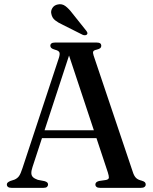

<svg xmlns="http://www.w3.org/2000/svg" viewBox="-20 -905 739 925"><path d="M168 -277.5H462L464.5 -239.5H163.5ZM211.5 -16Q211.5 -9 206.2 -4.5Q201 0 189.5 0H35.5Q24.5 0 18.8 -4.2Q13 -8.5 13 -16Q13 -21.5 16.8 -25.2Q20.5 -29 29.5 -33L49.5 -39.5Q63.5 -45.5 71.5 -56.5Q79.5 -67.5 88.5 -95.5L264 -627Q269.5 -645 266 -653Q262.5 -661 245 -665.5Q232.5 -669 227.5 -673.5Q222.5 -678 222.5 -684.5Q222.5 -692 228 -696Q233.5 -700 245 -700H446Q457.5 -700 462.8 -696Q468 -692 468 -684.5Q468 -677.5 463.2 -673.2Q458.5 -669 446.5 -666Q432 -663 429.2 -657Q426.5 -651 431 -637.5L619.5 -77.5Q625.5 -58 634.8 -48.5Q644 -39 661.5 -35Q673.5 -31.5 677.8 -27.2Q682 -23 682 -16Q682 -9 676.2 -4.5Q670.5 0 659 0H462Q450.5 0 445 -4.5Q439.5 -9 439.5 -16Q439.5 -22.5 443.8 -26.5Q448 -30.5 457 -33L491 -38Q504 -41 504.5 -49Q505 -57 499.5 -74.5L307 -654.5L321 -663L136.5 -100Q130.5 -82 131 -70.2Q131.5 -58.5 139.2 -51.2Q147 -44 162.5 -38.5L194 -32.5Q203 -30 207.2 -26.2Q211.5 -22.5 211.5 -16ZM328.5 -841 395.5 -757Q399 -752.5 400.8 -747.8Q402.5 -743 399 -739Q395.5 -735.5 389.8 -735.2Q384 -735 379 -737L281.5 -786Q259.5 -796 245.2 -807.5Q231 -819 227.5 -837.5Q223.5 -851.5 232 -865.8Q240.5 -880 258.5 -883.5Q278.5 -888 295 -875.8Q311.5 -863.5 328.5 -841Z"/></svg>

Font: Fraunces 36pt
Style: Regular
Weight: 400
Version: Version 1.000;[b76b70a41]